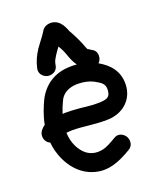

<svg xmlns="http://www.w3.org/2000/svg" viewBox="-135 -775 721 880"><g transform="rotate(-20 226.0 -335.5)"><path d="M123 -470C141 -466 169 -474 174 -502L176 -512C179 -531 203 -562 216 -580C219 -575 223 -568 227 -560C239 -539 245 -503 267 -474C258 -475 248 -475 238 -475C155 -475 102 -433 72 -375C58 -345 42 -307 34 -264C27 -260 23 -255 20 -252C0 -234 1 -206 15 -190C19 -185 22 -183 30 -179C31 -166 34 -152 37 -138C56 -67 102 -3 175 17C242 36 298 7 336 -13L355 -24C381 -38 379 -67 370 -83C361 -98 337 -115 312 -98L293 -87C283 -81 272 -76 260 -71C224 -58 191 -64 167 -82C139 -104 117 -144 115 -196C122 -197 132 -197 143 -198C198 -198 256 -185 320 -188C388 -192 442 -237 446 -308C449 -378 409 -418 362 -445C379 -459 385 -499 354 -513L342 -521C341 -522 338 -523 337 -523C337 -523 335 -527 332 -534C322 -564 303 -601 288 -628L287 -629V-630C283 -635 270 -694 217 -694C202 -694 187 -688 177 -674L176 -673V-672C167 -658 159 -646 147 -631L124 -600V-599C109 -576 97 -551 90 -519C84 -492 105 -474 123 -470ZM239 -389C270 -389 297 -382 316 -372C347 -355 363 -344 360 -313C357 -276 336 -272 267 -275C231 -279 184 -284 141 -284H139C135 -284 132 -283 128 -283C134 -302 142 -322 149 -336L150 -337V-338C163 -371 197 -389 239 -389Z"/></g></svg>

Font: Stray Cat
Style: Blk
Weight: 900
Version: Version 1.0